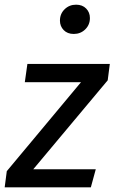

<svg xmlns="http://www.w3.org/2000/svg" viewBox="-33 -800 489 820"><path d="M84 -527H436L427 -457L109 -77H376L355 0H-13L-4 -69L313 -449H73ZM282 -655Q255 -655 239 -671.5Q223 -688 223 -712Q223 -741 243 -760.5Q263 -780 292 -780Q319 -780 335 -763.5Q351 -747 351 -723Q351 -694 331 -674.5Q311 -655 282 -655Z"/></svg>

Font: Fira Sans Variable
Style: Italic
Weight: 397
Italic angle: -8°
Designer: Carrois Corporate & Edenspiekermann AG
Foundry: Carrois Corporate GbR & Edenspiekermann AG
Version: Version 4.202